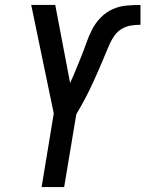

<svg xmlns="http://www.w3.org/2000/svg" viewBox="-20 -755 587 775"><path d="M148 0 197 -297 106 -735H203L263 -420Q275 -446 286 -473Q297 -500 308 -527Q319 -554 328.5 -581.5Q338 -609 351.5 -635.5Q365 -662 386.5 -684Q408 -706 435 -718Q462 -730 490.5 -732.5Q519 -735 547 -735V-655Q528 -655 509 -652Q490 -649 472.5 -639Q455 -629 443 -612.5Q431 -596 423 -578Q415 -560 407.5 -542Q400 -524 392.5 -506Q385 -488 377 -470Q369 -452 361 -434Q353 -416 344.5 -398.5Q336 -381 327 -363.5Q318 -346 308 -328.5Q298 -311 288 -294L239 0Z"/></svg>

Font: Iosevka SS04 Medium
Style: Italic
Weight: 500
Italic angle: -9°
Monospace: yes
Designer: Belleve Invis
Foundry: Belleve Invis
Version: Version 19.0.0; ttfautohint (v1.8.4)